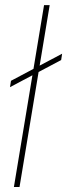

<svg xmlns="http://www.w3.org/2000/svg" viewBox="-20 -748 269 768"><path d="M178.7 -727.5 58.1 0H35.6L156.2 -727.5ZM20 -399.4 23.9 -424.8 228.5 -533.2 224.6 -507.8Z"/></svg>

Font: Inter 24pt Thin
Style: Italic
Weight: 250
Italic angle: -9.3988°
Version: Version 4.001;git-66647c0bb